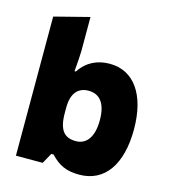

<svg xmlns="http://www.w3.org/2000/svg" viewBox="-114 -854 847 956"><g transform="rotate(15 309.5 -376.5)"><path d="M382 10C514 10 588 -98 588 -278C588 -456 513 -563 388 -563C326 -563 271 -539 234 -482H227C231 -532 234 -567 234 -588V-763L54 -717V0H192L222 -54H234C275 -9 317 10 382 10ZM323 -147C264 -147 234 -179 234 -269V-296C234 -375 271 -406 320 -406C377 -406 412 -367 412 -278C412 -188 375 -147 323 -147Z"/></g></svg>

Font: Frost ExtraBold
Style: Regular
Weight: 800
Designer: Lee Frost
Foundry: Lee Frost for Ice Communication Norge AS
Version: Version 2.011;hotconv 1.0.107;makeotfexe 2.5.65593